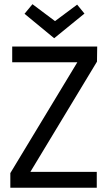

<svg xmlns="http://www.w3.org/2000/svg" viewBox="-20 -878 503 898"><path d="M122.1 -74.2 433.6 -589.8 434.6 -660.2H37.1V-586.9H341.8L28.3 -68.4V0H432.6V-74.2ZM233.4 -699.2 375 -814.5 340.8 -856.4 237.3 -779.3 131.8 -858.4 94.7 -813.5Z"/></svg>

Font: Yaldevi Colombo Medium
Style: Regular
Weight: 500
Designer: Sol Matas, Denzil Rajitha, Kosala Senevirathne and Pathum Egodawatta
Foundry: Mooniak
Version: Version 1.020 ; ttfautohint (v1.6)